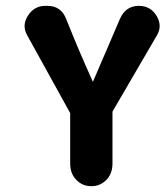

<svg xmlns="http://www.w3.org/2000/svg" viewBox="-20 -635 573 665"><path d="M223.1 -243.2 73.7 -513.7Q55.2 -546.9 76.7 -580.6Q98.1 -614.3 136.2 -614.7H144Q191.4 -614.7 209 -569.8Q253.9 -457 301.8 -351.6L395.5 -569.8Q415 -614.3 460.4 -614.7H461.4Q501 -614.7 522 -580.6Q543 -545.9 523.9 -513.2L369.6 -248.5V-69.3Q369.6 -32.7 348.1 -11.7Q326.7 9.8 297.4 9.8H295.4Q265.6 9.8 244.6 -11.7Q223.1 -33.2 223.1 -69.3Z"/></svg>

Font: Dyuthi
Style: Regular
Weight: 400
Designer: Hiran Venugopalan, Hussain K H and Suresh P for Sawthanthra Malayalam Computing (SMC)
Version: Version 3.0.0+20221109